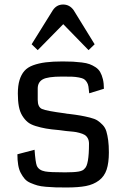

<svg xmlns="http://www.w3.org/2000/svg" viewBox="-20 -823 564 850"><path d="M57 0ZM462 -148Q462 -102 452 -72Q442 -42 418 -24Q394 -6 360.5 0.5Q327 7 275 7Q245 7 226.5 6.5Q208 6 184 4Q160 2 146 -2Q132 -6 115.5 -13Q99 -20 89.5 -31Q80 -42 72 -57Q64 -72 60.5 -93Q57 -114 57 -140L133 -160Q137 -104 143 -89Q152 -69 180 -64Q201 -60 268 -60Q308 -60 328 -63.5Q348 -67 355 -77Q374 -93 374 -187Q374 -201 368.5 -211Q363 -221 354.5 -226Q346 -231 331 -235Q316 -239 304 -240Q292 -241 272.5 -243Q253 -245 242 -247Q206 -250 183.5 -254Q161 -258 138 -265Q115 -272 102 -283Q89 -294 78.5 -311Q68 -328 63.5 -352Q59 -376 59 -409Q59 -444 66.5 -468.5Q74 -493 88 -509Q102 -525 126.5 -534Q151 -543 182 -547Q213 -551 257 -551Q285 -551 303 -550Q321 -549 342 -546.5Q363 -544 376.5 -539Q390 -534 403 -525.5Q416 -517 423.5 -504Q431 -491 435.5 -472.5Q440 -454 440 -430L375 -410Q373 -429 371.5 -440Q370 -451 364 -460Q358 -469 351.5 -473Q345 -477 329.5 -480Q314 -483 298.5 -483.5Q283 -484 254 -484Q191 -484 169 -471.5Q147 -459 147 -431V-381Q147 -349 166 -340.5Q185 -332 269 -321Q278 -319 283 -319Q316 -315 336 -311.5Q356 -308 378 -302.5Q400 -297 411.5 -289.5Q423 -282 434.5 -270Q446 -258 451 -241Q456 -224 459 -201.5Q462 -179 462 -148ZM260 -716 147 -601 120 -627 214 -778Q231 -803 259.5 -803Q288 -803 306 -778L399 -627L372 -601Z"/></svg>

Font: Myanmar Chatu
Style: Regular
Weight: 400
Designer: Danh Hong
Foundry: Google Inc.
Version: Version 2.00 November 20, 2015